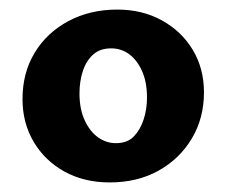

<svg xmlns="http://www.w3.org/2000/svg" viewBox="-20 -683 475 401"><path d="M209 -302Q156 -302 115 -324.5Q74 -347 50.5 -386.5Q27 -426 27 -476Q27 -531 52.5 -573Q78 -615 123 -639Q168 -663 225 -663Q277 -663 318 -640.5Q359 -618 382.5 -579Q406 -540 406 -490Q406 -436 380.5 -393.5Q355 -351 311 -326.5Q267 -302 209 -302ZM222 -384Q246 -384 259.5 -398Q273 -412 280 -433.5Q287 -455 287 -479Q287 -512 276.5 -535Q266 -558 249.5 -570Q233 -582 212 -582Q189 -582 174.5 -569Q160 -556 153 -534.5Q146 -513 146 -488Q146 -455 157 -431.5Q168 -408 185 -396Q202 -384 222 -384Z"/></svg>

Font: Ysabeau Infant ExtraBold
Style: Regular
Weight: 800
Designer: Christian Thalmann (Catharsis Fonts)
Version: Version 2.001;gftools[0.9.30]; featfreeze: ss01,ss02,lnum